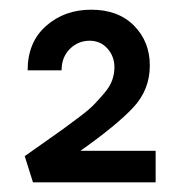

<svg xmlns="http://www.w3.org/2000/svg" viewBox="-20 -782 371 396"><path d="M146 -471H301V-406H48L31 -460Q45 -470 71.5 -488.5Q98 -507 111 -516.5Q124 -526 144 -541Q164 -556 174.5 -567Q185 -578 196 -591Q207 -604 211.5 -617Q216 -630 216 -643Q216 -666 201.5 -682Q187 -698 165 -698Q141 -698 124 -681Q107 -664 107 -637H37Q37 -695 75 -728.5Q113 -762 168 -762Q224 -762 256.5 -729Q289 -696 289 -647Q289 -597 255 -560.5Q221 -524 146 -471Z"/></svg>

Font: EauTest Semibold
Style: Regular
Weight: 600
Designer: Christian Thalmann (Catharsis Fonts)
Version: Version 0.001;PS 000.001;hotconv 1.0.88;makeotf.lib2.5.64775